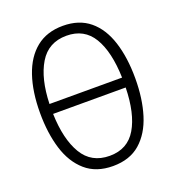

<svg xmlns="http://www.w3.org/2000/svg" viewBox="-133 -831 866 947"><g transform="rotate(-20 300.0 -357.5)"><path d="M300 10Q212 10 156.5 -38.5Q101 -87 75.5 -170Q50 -253 50 -359Q50 -470 78 -552.5Q106 -635 162 -680Q218 -725 302 -725Q387 -725 442 -679.5Q497 -634 523.5 -551.5Q550 -469 550 -360Q550 -253 524 -169.5Q498 -86 443 -38Q388 10 300 10ZM302 -673Q207 -673 160 -595Q113 -517 109 -385H490Q486 -522 440.5 -597.5Q395 -673 302 -673ZM302 -43Q396 -43 441.5 -120Q487 -197 490 -333H109Q113 -199 159.5 -121Q206 -43 302 -43Z"/></g></svg>

Font: Noto Sans Mono Light
Style: Regular
Weight: 300
Designer: Monotype Design Team
Foundry: Monotype Imaging Inc.
Version: Version 2.014; ttfautohint (v1.8.4.7-5d5b)